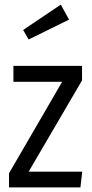

<svg xmlns="http://www.w3.org/2000/svg" viewBox="-20 -811 399 831"><path d="M243.2 -791 278.8 -726.1 104 -640.1 80.1 -681.2ZM335 -525.9V-462.9L104 -67.9H335.9L328.1 0H19V-61L249 -457H38.1V-525.9Z"/></svg>

Font: Fira Sans Compressed Book
Style: Regular
Weight: 350
Width: 1
Designer: Carrois Corporate & Edenspiekermann AG
Foundry: Carrois Corporate GbR & Edenspiekermann AG
Version: Version 4.203;PS 004.203;hotconv 1.0.88;makeotf.lib2.5.64775